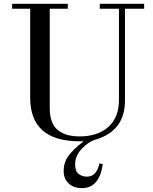

<svg xmlns="http://www.w3.org/2000/svg" viewBox="-20 -720 792 997"><path d="M43 -674.8V-700.2H332V-674.8H238.3V-158.2Q238.3 -116.2 250.2 -86.7Q262.2 -57.1 284.4 -41.3Q306.6 -25.4 333 -18.6Q359.4 -11.7 393.6 -11.7Q486.8 -11.7 542.2 -60.5Q597.7 -109.4 597.7 -202.1V-674.8H498V-700.2H728.5V-674.8H628.9V-198.2Q628.9 -41 478 4.4Q437.5 16.6 403.8 53.2Q370.1 89.8 370.1 133.8Q370.1 168.5 388.2 182.9Q406.2 197.3 431.6 197.3Q458 197.3 474.1 178.5Q490.2 159.7 496.1 128.4L513.7 132.3Q496.1 256.8 405.3 256.8Q381.8 256.8 361.3 248.8Q340.8 240.7 325.7 220Q310.5 199.2 310.5 168.9Q310.5 123.5 335.4 89.4Q360.4 55.2 411.1 16.1L410.2 13.2Q404.8 13.7 393.6 13.7Q136.7 13.7 136.7 -212.9V-674.8Z"/></svg>

Font: Theano Didot
Style: Regular
Weight: 400
Designer: Alexey Kryukov
Version: Version 2.0